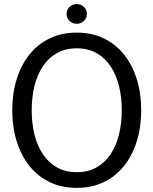

<svg xmlns="http://www.w3.org/2000/svg" viewBox="-20 -898 743 930"><path d="M351.7 12Q278.9 12 221.2 -15.7Q163.5 -43.3 122.9 -93.8Q82.4 -144.3 60.9 -213.2Q39.4 -282.1 39.4 -364Q39.4 -445.9 60.9 -514.8Q82.4 -583.7 122.9 -634.2Q163.5 -684.7 221.2 -712.3Q278.9 -740 351.7 -740Q424.4 -740 482.1 -712.3Q539.8 -684.7 580.4 -634.2Q620.9 -583.7 642.4 -514.8Q663.9 -445.9 663.9 -364Q663.9 -282.1 642.4 -213.2Q620.9 -144.3 580.4 -93.8Q539.8 -43.3 482.1 -15.7Q424.4 12 351.7 12ZM351.7 -64Q406.7 -64 447.9 -87.3Q489.1 -110.6 516.2 -151.9Q543.4 -193.3 556.6 -247.4Q569.8 -301.6 569.8 -364Q569.8 -426.4 556.6 -480.6Q543.4 -534.7 516.2 -576.1Q489.1 -617.4 447.9 -640.7Q406.7 -664 351.7 -664Q296.7 -664 255.5 -640.7Q214.3 -617.4 187.1 -576.1Q159.9 -534.7 146.7 -480.6Q133.5 -426.4 133.5 -364Q133.5 -301.6 146.7 -247.4Q159.9 -193.3 187.1 -151.9Q214.3 -110.6 255.5 -87.3Q296.7 -64 351.7 -64ZM351.7 -782.9Q330.6 -782.9 316.5 -796.8Q302.5 -810.6 302.5 -830.6Q302.5 -850.5 316.5 -864.3Q330.6 -878.2 351.7 -878.2Q372.8 -878.2 386.8 -864.3Q400.8 -850.5 400.8 -830.6Q400.8 -810.6 386.8 -796.8Q372.8 -782.9 351.7 -782.9Z"/></svg>

Font: Murecho Thin
Style: Regular
Weight: 100
Designer: Neil Summerour
Foundry: Positype
Version: Version 1.010